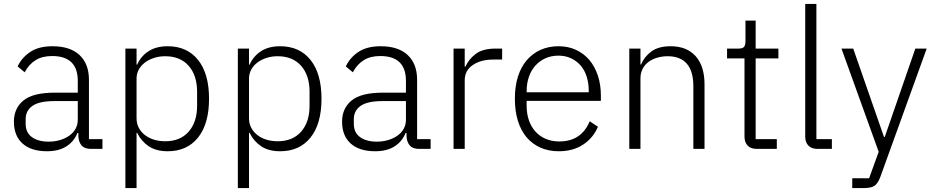

<svg xmlns="http://www.w3.org/2000/svg" viewBox="-20 -760 4772 980"><path d="M445 0Q412 0 397 -17Q382 -34 380 -63V-81H375Q358 -38 319 -13Q280 12 220 12Q139 12 95 -27.5Q51 -67 51 -139Q51 -207 99.5 -247Q148 -287 259 -287H377V-347Q377 -474 246 -474Q195 -474 161 -452.5Q127 -431 106 -391L70 -421Q91 -466 134.5 -495Q178 -524 248 -524Q338 -524 386 -479Q434 -434 434 -353V-50H503V0ZM228 -37Q259 -37 286 -45Q313 -53 333.5 -67.5Q354 -82 365.5 -102.5Q377 -123 377 -149V-244H257Q180 -244 145.5 -219.5Q111 -195 111 -152V-128Q111 -83 143 -60Q175 -37 228 -37Z M620 -512H677V-430H680Q699 -473 738 -498.5Q777 -524 836 -524Q935 -524 991 -454Q1047 -384 1047 -256Q1047 -128 991 -58Q935 12 836 12Q777 12 739 -13.5Q701 -39 680 -82H677V200H620ZM823 -39Q900 -39 943 -88Q986 -137 986 -220V-292Q986 -375 943 -424Q900 -473 823 -473Q793 -473 766.5 -464.5Q740 -456 720 -441Q700 -426 688.5 -405Q677 -384 677 -359V-156Q677 -129 688.5 -107.5Q700 -86 720 -70.5Q740 -55 766.5 -47Q793 -39 823 -39Z M1194 -512H1251V-430H1254Q1273 -473 1312 -498.5Q1351 -524 1410 -524Q1509 -524 1565 -454Q1621 -384 1621 -256Q1621 -128 1565 -58Q1509 12 1410 12Q1351 12 1313 -13.5Q1275 -39 1254 -82H1251V200H1194ZM1397 -39Q1474 -39 1517 -88Q1560 -137 1560 -220V-292Q1560 -375 1517 -424Q1474 -473 1397 -473Q1367 -473 1340.5 -464.5Q1314 -456 1294 -441Q1274 -426 1262.5 -405Q1251 -384 1251 -359V-156Q1251 -129 1262.5 -107.5Q1274 -86 1294 -70.5Q1314 -55 1340.5 -47Q1367 -39 1397 -39Z M2120 0Q2087 0 2072 -17Q2057 -34 2055 -63V-81H2050Q2033 -38 1994 -13Q1955 12 1895 12Q1814 12 1770 -27.5Q1726 -67 1726 -139Q1726 -207 1774.5 -247Q1823 -287 1934 -287H2052V-347Q2052 -474 1921 -474Q1870 -474 1836 -452.5Q1802 -431 1781 -391L1745 -421Q1766 -466 1809.5 -495Q1853 -524 1923 -524Q2013 -524 2061 -479Q2109 -434 2109 -353V-50H2178V0ZM1903 -37Q1934 -37 1961 -45Q1988 -53 2008.5 -67.5Q2029 -82 2040.5 -102.5Q2052 -123 2052 -149V-244H1932Q1855 -244 1820.5 -219.5Q1786 -195 1786 -152V-128Q1786 -83 1818 -60Q1850 -37 1903 -37Z M2295 0V-512H2352V-420H2356Q2371 -456 2407 -484Q2443 -512 2509 -512H2543V-456H2498Q2434 -456 2393 -428Q2352 -400 2352 -350V0Z M2832 12Q2781 12 2739.5 -6Q2698 -24 2668.5 -58.5Q2639 -93 2623.5 -143Q2608 -193 2608 -256Q2608 -319 2623.5 -368.5Q2639 -418 2668.5 -452.5Q2698 -487 2739 -505.5Q2780 -524 2831 -524Q2880 -524 2920 -505.5Q2960 -487 2988 -454Q3016 -421 3031.5 -374.5Q3047 -328 3047 -272V-245H2668V-220Q2668 -180 2679.5 -146.5Q2691 -113 2712.5 -89Q2734 -65 2765 -51.5Q2796 -38 2835 -38Q2947 -38 2990 -141L3032 -113Q3008 -56 2956.5 -22Q2905 12 2832 12ZM2831 -476Q2794 -476 2764 -462.5Q2734 -449 2712.5 -425Q2691 -401 2679.5 -367.5Q2668 -334 2668 -294V-289H2985V-297Q2985 -337 2974 -370.5Q2963 -404 2942.5 -427Q2922 -450 2893.5 -463Q2865 -476 2831 -476Z M3192 0V-512H3249V-431H3252Q3269 -471 3305 -497.5Q3341 -524 3403 -524Q3485 -524 3530.5 -473.5Q3576 -423 3576 -329V0H3519V-319Q3519 -397 3485.5 -435Q3452 -473 3388 -473Q3361 -473 3336 -466Q3311 -459 3291.5 -445Q3272 -431 3260.5 -409.5Q3249 -388 3249 -360V0Z M3843 0Q3812 0 3796 -17Q3780 -34 3780 -63V-462H3691V-512H3749Q3770 -512 3777.5 -520.5Q3785 -529 3785 -551V-655H3837V-512H3953V-462H3837V-50H3945V0Z M4153 0Q4122 0 4106 -17Q4090 -34 4090 -62V-740H4147V-50H4226V0Z M4652 -512H4710L4473 144Q4461 176 4444 188Q4427 200 4388 200H4330V150H4416L4465 15L4275 -512H4335L4492 -61H4496Z"/></svg>

Font: IBM Plex Sans Thai Looped Light
Style: Regular
Weight: 300
Designer: Mike Abbink, Paul van der Laan, Pieter van Rosmalen, Ben Mitchell, Mark Frömberg
Foundry: Bold Monday
Version: Version 1.1